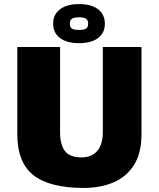

<svg xmlns="http://www.w3.org/2000/svg" viewBox="-20 -898 780 943"><path d="M391 25Q225 25 145 -37Q65 -99 65 -239V-667H275V-251Q275 -187 299 -156Q323 -125 380 -125Q429 -125 457 -156Q485 -187 485 -251V-667H675V-239Q675 -146 638 -87.5Q601 -29 537 -2Q473 25 391 25ZM368 -686Q309 -686 275 -711Q241 -736 241 -782Q241 -827 275 -852.5Q309 -878 368 -878Q428 -878 461.5 -852.5Q495 -827 495 -782Q495 -736 461.5 -711Q428 -686 368 -686ZM368 -751Q392 -751 402.5 -757.5Q413 -764 413 -782Q413 -799 402.5 -806Q392 -813 368 -813Q344 -813 333.5 -806Q323 -799 323 -782Q323 -764 333.5 -757.5Q344 -751 368 -751Z"/></svg>

Font: Maven Pro Black
Style: Regular
Weight: 900
Designer: Joe Prince
Foundry: Joe Prince
Version: Version 2.103